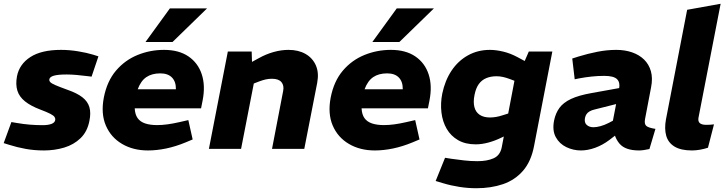

<svg xmlns="http://www.w3.org/2000/svg" viewBox="-28 -790 3854 1019"><path d="M205.4 8.5Q153.9 8.5 108.3 0.2Q62.6 -8 18.7 -22L-8.4 -30.5L32.5 -142.2L59 -137.7Q96.5 -131.2 130.9 -128.4Q165.4 -125.7 198.4 -125.7Q227.5 -125.7 245.4 -132.5Q263.2 -139.2 265.3 -153.8Q266.3 -161.9 261.3 -169.4Q256.2 -177 238.9 -186Q221.7 -195 185.6 -208.6Q135.1 -227.6 104.6 -252.1Q74.1 -276.6 64.1 -309.3Q54.1 -342 62.1 -385Q74.6 -449.4 133.4 -487.4Q192.3 -525.3 295.6 -525.3Q340 -525.3 386.9 -517.6Q433.8 -509.9 465.9 -499.9L494.4 -490.9L458 -383.2L438.5 -385.7Q406.5 -389.7 378.2 -392.2Q350 -394.7 326 -394.7Q280.5 -394.7 258.1 -388.4Q235.8 -382.1 233.8 -368.6Q232.7 -360.5 239.3 -353.7Q245.8 -346.9 266.6 -337.9Q287.4 -328.9 330.4 -313.3Q380.9 -295.8 409.1 -273.8Q437.4 -251.8 446.4 -221.3Q455.4 -190.8 446.4 -147.8Q435.4 -91.3 399.5 -56.6Q363.5 -21.9 312.6 -6.7Q261.7 8.5 205.4 8.5Z M757.4 8.5Q678.5 8.5 619.6 -26.3Q560.6 -61 533.6 -124.2Q506.7 -187.5 523.2 -273Q540.2 -359.4 587.6 -415.1Q635 -470.8 701.9 -498.1Q768.8 -525.3 842.3 -525.3Q921.2 -525.3 972.2 -490.6Q1023.1 -455.8 1042.8 -395.6Q1062.6 -335.4 1047.6 -258L1039.1 -215.1H687Q688.5 -182.9 702.2 -163.3Q716 -143.7 742.3 -134.9Q768.6 -126.1 806.2 -126.1Q831.7 -126.1 861.2 -130.1Q890.7 -134.1 923.2 -141.6L971.5 -152.6L994.5 -49.9L957.5 -34.4Q904.6 -12.5 854.2 -2Q803.8 8.5 757.4 8.5ZM703 -316.4H905.6Q906.1 -357 884.5 -378.8Q862.9 -400.6 822.8 -400.6Q778.2 -400.6 748.9 -380.8Q719.5 -361 703 -316.4ZM744.1 -567 873.7 -745.5H1071L887.5 -567Z M1080.7 0 1181.2 -516.4H1307.7L1310.6 -425L1275.3 -443L1345.9 -481.5Q1383.2 -502.4 1423.9 -513.9Q1464.6 -525.3 1503.1 -525.3Q1556.1 -525.3 1593.8 -503.6Q1631.5 -481.9 1648.5 -442.7Q1665.5 -403.5 1655.5 -350.6L1586.9 0H1415.7L1474.7 -306.8Q1480.7 -335.9 1465.9 -353.9Q1451.1 -372 1415.1 -372Q1398.5 -372 1382.4 -368.5Q1366.3 -364.9 1347.7 -357.9L1319 -346.8L1251.5 0Z M1961.4 8.5Q1882.5 8.5 1823.6 -26.3Q1764.6 -61 1737.6 -124.2Q1710.7 -187.5 1727.2 -273Q1744.2 -359.4 1791.6 -415.1Q1839 -470.8 1905.9 -498.1Q1972.8 -525.3 2046.3 -525.3Q2125.2 -525.3 2176.2 -490.6Q2227.1 -455.8 2246.8 -395.6Q2266.6 -335.4 2251.6 -258L2243.1 -215.1H1891Q1892.5 -182.9 1906.2 -163.3Q1920 -143.7 1946.3 -134.9Q1972.6 -126.1 2010.2 -126.1Q2035.7 -126.1 2065.2 -130.1Q2094.7 -134.1 2127.2 -141.6L2175.5 -152.6L2198.5 -49.9L2161.5 -34.4Q2108.6 -12.5 2058.2 -2Q2007.8 8.5 1961.4 8.5ZM1907 -316.4H2109.6Q2110.1 -357 2088.5 -378.8Q2066.9 -400.6 2026.8 -400.6Q1982.2 -400.6 1952.9 -380.8Q1923.5 -361 1907 -316.4ZM1948.1 -567 2077.7 -745.5H2275L2091.5 -567Z M2500 209Q2456 209 2410.7 202Q2365.5 195 2324.1 182.5L2284.2 170.5L2334 47.4L2368.9 52.9Q2400.4 57.4 2435.4 61.4Q2470.4 65.4 2506.5 65.4Q2557.1 65.4 2591.6 50.1Q2626.1 34.8 2634.7 -7.3L2708.7 -394.6L2738.1 -423.5L2778.5 -516.4H2903.4L2806.4 -15.3Q2790.9 66.6 2748 116.1Q2705.1 165.5 2641.7 187.3Q2578.3 209 2500 209ZM2496.6 -23.9Q2441.7 -23.9 2403.2 -46.2Q2364.7 -68.4 2342.7 -106.4Q2320.7 -144.3 2314.9 -192.8Q2309.1 -241.4 2319.2 -293Q2333.7 -362.9 2368.4 -414.9Q2403.1 -466.9 2455.4 -496.1Q2507.6 -525.3 2572.1 -525.3Q2604.1 -525.3 2642 -516.3Q2680 -507.3 2717.5 -487.3L2768.9 -459.7L2719 -355L2676 -371.2Q2658.5 -377.7 2641.5 -381.5Q2624.4 -385.3 2607.4 -385.3Q2576.8 -385.3 2552.9 -375.4Q2529.1 -365.6 2513.3 -344.1Q2497.5 -322.5 2490.4 -285.9Q2482.9 -248.8 2489.7 -222Q2496.5 -195.1 2517.6 -180.8Q2538.6 -166.5 2572.8 -166.5Q2588.3 -166.5 2605.6 -169.5Q2622.9 -172.5 2640.5 -178.5L2669.6 -187.6L2696.5 -89.8L2635.8 -60.8Q2600.4 -43.3 2564.7 -33.6Q2529 -23.9 2496.6 -23.9Z M3418.7 1Q3403.2 4.5 3388.5 6.5Q3373.8 8.5 3363.8 8.5Q3290 8.5 3259.6 -28Q3229.2 -64.4 3228.6 -114.3L3222.7 -138.3L3257.7 -319.2Q3264.2 -352.6 3246.7 -369.9Q3229.2 -387.3 3178.6 -387.3Q3144.6 -387.3 3111.6 -383.7Q3078.6 -380.2 3046.6 -374.2L3022.1 -369.2L3009.1 -479.4L3042 -489.9Q3091.9 -505.3 3142.8 -515.3Q3193.7 -525.3 3242.7 -525.3Q3288.3 -525.3 3326.2 -512.3Q3364.2 -499.3 3390.1 -474.1Q3416 -448.9 3426.5 -412Q3437 -375 3427.5 -326.7L3395.4 -158.2Q3390.4 -131.6 3402.4 -121.5Q3414.4 -111.5 3450.6 -106ZM3055.2 8.5Q3014.7 8.5 2978 -9Q2941.2 -26.6 2921.7 -62.1Q2902.3 -97.6 2912.7 -150.6Q2920.7 -189.5 2941.2 -217.5Q2961.7 -245.5 3002.4 -264.8Q3043.1 -284 3111 -296L3271.8 -325L3253.8 -240.7L3130.1 -209.5Q3112.1 -205.5 3101.1 -198.9Q3090.1 -192.4 3084.6 -183.9Q3079.1 -175.4 3076.6 -163.9Q3072.1 -139.3 3085.9 -127Q3099.7 -114.7 3121.8 -114.7Q3137.8 -114.7 3159.2 -120.5Q3180.5 -126.3 3203.1 -137.9L3240.3 -157.5L3262.6 -90.5L3206.5 -47.4Q3170.1 -20 3130.7 -5.7Q3091.2 8.5 3055.2 8.5Z M3729.4 -6Q3709.9 0.5 3687.4 4.5Q3665 8.5 3644.6 8.5Q3585.7 8.5 3552 -12Q3518.3 -32.5 3507.8 -69.7Q3497.4 -106.8 3506.3 -155.7L3618.9 -738L3796.6 -770L3679.6 -168.2Q3675.1 -147.1 3685.3 -137.3Q3695.6 -127.5 3719.1 -127.5Q3730.1 -127.5 3740.4 -128Q3750.7 -128.5 3761.3 -130Z"/></svg>

Font: REM Medium
Style: Italic
Weight: 500
Italic angle: -11°
Designer: Octavio Pardo
Foundry: Ashler Design
Version: Version 1.005;gftools[0.9.28]